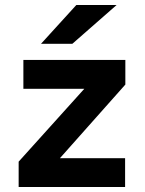

<svg xmlns="http://www.w3.org/2000/svg" viewBox="-20 -752 584 772"><path d="M449 -732 271 -576H145L287 -732ZM55 0V-102L319 -395H74V-511H484V-412L221 -116H483V0Z"/></svg>

Font: ReCut ExtraBold
Style: Regular
Weight: 800
Designer: Giant Group (for alternate capitals set)
Version: Version 2.002;FEAKit 1.0